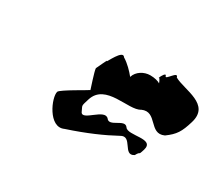

<svg xmlns="http://www.w3.org/2000/svg" viewBox="-76 -757 732 647"><g transform="rotate(30 290.5 -433.5)"><path d="M133 -359C125 -334 166 -239 217 -263C290 -287 346 -312 390 -336C429 -360 430 -281 466 -305C479 -329 475 -306 484 -336C500 -389 410 -348 395 -372C378 -396 342 -342 325 -366C302 -391 254 -316 239 -340C229 -364 226 -354 237 -389C261 -467 372 -424 408 -448C461 -472 469 -389 521 -413C554 -437 564 -454 577 -497C603 -581 501 -578 458 -602C453 -626 426 -572 423 -588C420 -599 409 -580 406 -572C408 -572 413 -564 416 -555C409 -560 394 -564 377 -564C353 -564 328 -549 321 -526V-525C308 -541 290 -560 270 -572C256 -595 226 -526 226 -532C228 -542 207 -494 206 -493C206 -482 227 -421 227 -420C226 -418 136 -369 133 -359ZM206 -494C206 -494 206 -493 206 -493C206 -493 206 -494 206 -494ZM405 -570C405 -571 405 -572 406 -572C404 -569 405 -570 405 -570Z"/></g></svg>

Font: Alpina
Style: Obl
Weight: 400
Version: Version 0.9